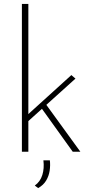

<svg xmlns="http://www.w3.org/2000/svg" viewBox="-20 -776 477 982"><path d="M92 0V-756H125V0ZM211 -248 391 0H352L187 -230ZM112 -145 110 -179 345 -392 366 -374ZM175 186 158 173Q186 153 196.5 119Q207 85 202 44H235Q238 70 234 97Q230 124 216 147.5Q202 171 175 186Z"/></svg>

Font: Josefin Sans Thin ExtraLight
Style: Regular
Weight: 250
Version: Version 2.001